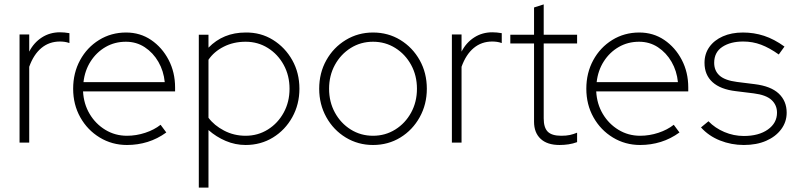

<svg xmlns="http://www.w3.org/2000/svg" viewBox="-20 -650 3621 874"><path d="M69 -1V-493H113V-415Q134 -456 170.5 -479.5Q207 -503 253 -503Q273 -503 296 -499V-454Q285 -458 274 -459.5Q263 -461 253 -461Q204 -461 168.5 -431.5Q133 -402 113 -346V-1Z M558 10Q490 10 434 -24Q378 -58 345.5 -116Q313 -174 313 -246Q313 -318 344.5 -376Q376 -434 431 -468Q486 -502 554 -502Q618 -502 668 -468Q718 -434 747.5 -377.5Q777 -321 777 -252V-234H358Q361 -177 388 -131.5Q415 -86 459.5 -59Q504 -32 558 -32Q600 -32 641 -45.5Q682 -59 711 -82L737 -47Q697 -18 652 -4Q607 10 558 10ZM360 -276H730Q725 -327 701 -368.5Q677 -410 639 -435Q601 -460 553 -460Q502 -460 460.5 -436Q419 -412 392.5 -370.5Q366 -329 360 -276Z M885 204V-492H929V-433Q996 -502 1098 -502Q1167 -503 1222.5 -468.5Q1278 -434 1310.5 -376Q1343 -318 1343 -246Q1343 -175 1310.5 -116.5Q1278 -58 1222.5 -24Q1167 10 1098 10Q1051 10 1007.5 -8.5Q964 -27 929 -58V204ZM1098 -32Q1154 -32 1199.5 -60.5Q1245 -89 1271.5 -137.5Q1298 -186 1298 -246Q1298 -306 1271.5 -354.5Q1245 -403 1199.5 -431.5Q1154 -460 1098 -460Q1043 -460 998.5 -437.5Q954 -415 929 -378V-114Q955 -79 1000 -55.5Q1045 -32 1098 -32Z M1678 10Q1610 10 1554 -24Q1498 -58 1465.5 -116.5Q1433 -175 1433 -246Q1433 -318 1465.5 -376Q1498 -434 1554 -468Q1610 -502 1678 -502Q1747 -502 1802.5 -468Q1858 -434 1890.5 -376Q1923 -318 1923 -246Q1923 -175 1890.5 -116.5Q1858 -58 1802.5 -24Q1747 10 1678 10ZM1678 -32Q1734 -32 1779.5 -60.5Q1825 -89 1851.5 -137.5Q1878 -186 1878 -246Q1878 -306 1851.5 -354.5Q1825 -403 1779.5 -431.5Q1734 -460 1678 -460Q1622 -460 1576.5 -431.5Q1531 -403 1504.5 -354.5Q1478 -306 1478 -246Q1478 -186 1504.5 -137.5Q1531 -89 1576.5 -60.5Q1622 -32 1678 -32Z M2037 -1V-493H2081V-415Q2102 -456 2138.5 -479.5Q2175 -503 2221 -503Q2241 -503 2264 -499V-454Q2253 -458 2242 -459.5Q2231 -461 2221 -461Q2172 -461 2136.5 -431.5Q2101 -402 2081 -346V-1Z M2527 10Q2471 10 2441 -18Q2411 -46 2411 -96V-452H2303V-492H2411V-616L2455 -630V-492H2607V-452H2455V-111Q2455 -69 2473.5 -50.5Q2492 -32 2535 -32Q2558 -32 2574 -35.5Q2590 -39 2607 -46V-3Q2588 4 2568 7Q2548 10 2527 10Z M2894 10Q2826 10 2770 -24Q2714 -58 2681.5 -116Q2649 -174 2649 -246Q2649 -318 2680.5 -376Q2712 -434 2767 -468Q2822 -502 2890 -502Q2954 -502 3004 -468Q3054 -434 3083.5 -377.5Q3113 -321 3113 -252V-234H2694Q2697 -177 2724 -131.5Q2751 -86 2795.5 -59Q2840 -32 2894 -32Q2936 -32 2977 -45.5Q3018 -59 3047 -82L3073 -47Q3033 -18 2988 -4Q2943 10 2894 10ZM2696 -276H3066Q3061 -327 3037 -368.5Q3013 -410 2975 -435Q2937 -460 2889 -460Q2838 -460 2796.5 -436Q2755 -412 2728.5 -370.5Q2702 -329 2696 -276Z M3366 10Q3309 10 3257.5 -10.5Q3206 -31 3171 -70L3205 -98Q3235 -67 3277.5 -49Q3320 -31 3366 -31Q3434 -31 3475.5 -60.5Q3517 -90 3517 -137Q3517 -172 3492 -195Q3467 -218 3411 -225L3330 -235Q3260 -243 3223.5 -276Q3187 -309 3187 -364Q3187 -405 3209 -436Q3231 -467 3270.5 -484.5Q3310 -502 3362 -502Q3412 -502 3458 -487Q3504 -472 3551 -438L3525 -402Q3483 -432 3444.5 -446.5Q3406 -461 3363 -461Q3305 -461 3268 -436.5Q3231 -412 3231 -364Q3231 -328 3255.5 -306Q3280 -284 3335 -277L3415 -267Q3489 -258 3525 -224Q3561 -190 3561 -137Q3561 -95 3536 -61.5Q3511 -28 3467.5 -9Q3424 10 3366 10Z"/></svg>

Font: Red Hat Display VF
Style: Regular
Weight: 300
Designer: Pentagram, MCKL
Foundry: Pentagram, MCKL
Version: Version 1.023